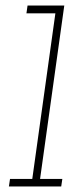

<svg xmlns="http://www.w3.org/2000/svg" viewBox="-20 -670 297 690"><path d="M16 -27 12 0H200L204 -27H124L211 -650H79L75 -622H179L96 -27Z"/></svg>

Font: Josefin Slab Thin Light
Style: Italic
Weight: 300
Italic angle: -12°
Version: Version 2.000